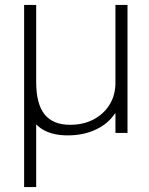

<svg xmlns="http://www.w3.org/2000/svg" viewBox="-20 -540 604 780"><path d="M78 220V-520H127V-207Q127 -118 161 -75.5Q195 -33 265 -33Q319 -33 360.5 -55Q402 -77 425.5 -115.5Q449 -154 449 -204V-520H498V0H449V-79H447Q419 -37 369 -13.5Q319 10 255 10Q143 10 103 -69L127 -98V220Z"/></svg>

Font: M PLUS 2 Light
Style: Regular
Weight: 300
Designer: Coji Morishita
Foundry: UNDERFOREST DESIGN
Version: Version 1.001